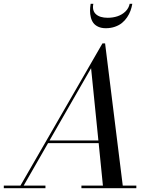

<svg xmlns="http://www.w3.org/2000/svg" viewBox="-65 -994 810 1014"><path d="M428 -974.1Q420.7 -938.2 441.4 -919.2Q462.2 -900.1 503.9 -900.1Q531.5 -900.1 555.7 -908.2Q579.8 -916.3 597.4 -933.3Q615 -950.4 619.9 -974.1H633.8Q630.6 -954.8 624.1 -937.1Q617.7 -919.4 606.1 -902.3Q594.5 -885.3 579.2 -872.8Q564 -860.4 542 -852.7Q520 -845 493.9 -845Q470.7 -845 454 -852.7Q437.3 -860.4 428.1 -872.8Q418.9 -885.3 414.7 -902.5Q410.4 -919.7 410.5 -937.1Q410.6 -954.6 413.8 -974.1ZM-44.9 -13.9H43L476.1 -764.9H490L583.3 -13.9H655V0H365V-13.9H478.5L456.1 -238H188.7L60.1 -13.9H175V0H-44.9ZM416 -634 196.5 -252H454.6Z"/></svg>

Font: Bodoni* 16
Style: Italic
Weight: 400
Italic angle: -13°
Version: Version 2.000